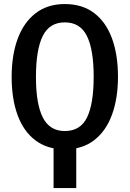

<svg xmlns="http://www.w3.org/2000/svg" viewBox="-20 -724 640 948"><path d="M244.5 204.5V0H356.5V204.5ZM562.5 -345Q562.5 -238.5 533 -157.8Q503.5 -77 445 -31.8Q386.5 13.5 300 13.5Q214 13.5 155.2 -30.8Q96.5 -75 67 -155.2Q37.5 -235.5 37.5 -344Q37.5 -451 67 -531.8Q96.5 -612.5 155.2 -658.2Q214 -704 300 -704Q386.5 -704 445 -659.5Q503.5 -615 533 -534.2Q562.5 -453.5 562.5 -345ZM442.5 -345Q442.5 -479 409.2 -546.2Q376 -613.5 300 -613.5Q224 -613.5 190.8 -545.8Q157.5 -478 157.5 -344Q157.5 -210.5 191.5 -143.8Q225.5 -77 300 -77Q377 -77 409.8 -144.2Q442.5 -211.5 442.5 -345Z"/></svg>

Font: Fira Code Light Medium
Style: Regular
Weight: 500
Monospace: yes
Version: Version 5.002